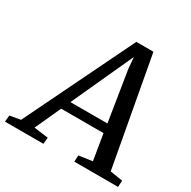

<svg xmlns="http://www.w3.org/2000/svg" viewBox="-231 -902 1053 1060"><g transform="rotate(30 295.5 -372.0)"><path d="M451 -744 577 -54 657 -41 655 0H376L378 -41L464 -53L437 -217H167L92 -53L183 -41L179 0H-66L-62 -41L6 -53L342 -744ZM193 -274H429L378 -594L372 -665Z"/></g></svg>

Font: Koeln Type Serif
Style: Italic
Weight: 400
Italic angle: -8°
Designer: Eben Sorkin
Foundry: Eben Sorkin
Version: Version 2.002